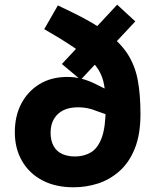

<svg xmlns="http://www.w3.org/2000/svg" viewBox="-20 -788 670 816"><path d="M323 -449 243 -516 478 -768 555 -697ZM293 8Q216 8 160 -21.5Q104 -51 73.5 -104Q43 -157 43 -226Q43 -295 70.5 -347.5Q98 -400 148 -430.5Q198 -461 266 -461Q299 -461 328.5 -453Q358 -445 386 -431L438 -405L448 -296L391 -316Q370 -325 350.5 -328.5Q331 -332 312 -332Q274 -332 248.5 -319Q223 -306 209 -282Q195 -258 195 -224Q195 -190 208 -167Q221 -144 244.5 -133.5Q268 -123 299 -123Q337 -123 366.5 -140.5Q396 -158 412.5 -203Q429 -248 429 -329Q429 -386 423 -424Q417 -462 398 -492.5Q379 -523 339 -554Q299 -585 231 -627L168 -664L226 -765L288 -735Q379 -691 435.5 -648.5Q492 -606 523 -557.5Q554 -509 565.5 -447.5Q577 -386 577 -303Q577 -217 553 -157Q529 -97 487.5 -60.5Q446 -24 396 -8Q346 8 293 8Z"/></svg>

Font: REM Medium SemiBold
Style: Regular
Weight: 600
Version: Version 1.005;gftools[0.9.28]